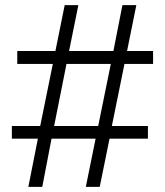

<svg xmlns="http://www.w3.org/2000/svg" viewBox="-20 -725 640 745"><path d="M90 0 127 -187H26V-236H136L185 -477H47V-527H195L231 -705H284L248 -527H420L455 -705H509L473 -527H574V-477H463L414 -236H554V-187H405L367 0H313L351 -187H180L144 0ZM190 -236H361L410 -477H238Z"/></svg>

Font: Mulish Light
Style: Regular
Weight: 300
Designer: Vernon Adams
Foundry: Vernon Adams
Version: Version 3.603; ttfautohint (v1.8.3)